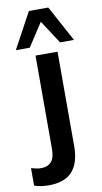

<svg xmlns="http://www.w3.org/2000/svg" viewBox="-167 -804 572 1073"><g transform="rotate(-10 118.5 -267.5)"><path d="M19 222Q0 222 -22.5 219Q-45 216 -62 209V110Q-49 114 -34 117Q-19 120 -5 120Q31 120 51.5 98Q72 76 72 24V-505H197V31Q197 125 154 173.5Q111 222 19 222ZM-31 -554 79 -757H189L299 -554H220L134 -686L48 -554Z"/></g></svg>

Font: Mulish ExtraLight
Style: Regular
Weight: 200
Designer: Vernon Adams
Foundry: Vernon Adams
Version: Version 3.603